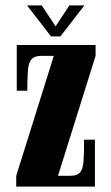

<svg xmlns="http://www.w3.org/2000/svg" viewBox="-20 -690 410 710"><path d="M40 0V-40L179 -483.5H134.5Q108.5 -483.5 97.2 -471.8Q86 -460 83.5 -431.8Q81 -403.5 81 -354.5H42V-523.5H333.5V-483.5L194.5 -40H240Q265.5 -40 276 -52.2Q286.5 -64.5 288.8 -93.5Q291 -122.5 291 -173.5H331V0ZM168.5 -555.5 80 -670H134.5L185.5 -592.5L236.5 -670H292L203.5 -555.5Z"/></svg>

Font: Imbue 10pt Black
Style: Regular
Weight: 900
Designer: Tyler Finck
Foundry: Etcetera Type Company
Version: Version 1.102; ttfautohint (v1.8.3)